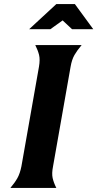

<svg xmlns="http://www.w3.org/2000/svg" viewBox="-20 -921 477 941"><path d="M240 -106Q233 -71 238 -48.5Q243 -26 256 0H31Q53 -26 65.5 -48.5Q78 -71 85 -106L171 -594Q177 -629 171.5 -651.5Q166 -674 153 -700H380Q358 -674 345 -651.5Q332 -629 326 -594ZM256 -901H347L437 -778H333L287 -821L227 -778H123Z"/></svg>

Font: LT Museum
Style: Bold Italic
Weight: 700
Designer: Daniel Lyons
Foundry: LyonsType
Version: Version 1.011